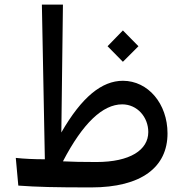

<svg xmlns="http://www.w3.org/2000/svg" viewBox="-20 -813 803 839"><path d="M378 6C599 6 712 -83 712 -230C712 -360 627 -460 517 -460C425 -460 337 -389 248 -234L255 -793H163L176 -117C128 -117 86 -119 49 -123L60 -2C141 4 219 6 378 6ZM255 -108C342 -275 429 -357 514 -357C580 -357 628 -301 628 -236C628 -158 549 -105 401 -105C340 -105 294 -106 255 -108ZM450 -611 517 -543 585 -611 517 -680Z"/></svg>

Font: Wafeq Medium
Style: Regular
Weight: 500
Designer: Rasmus Andersson & Azza Alameddine
Foundry: Google & TypeTogether
Version: Version 3.000;January 28, 2025;FontCreator 15.0.0.3014 64-bi